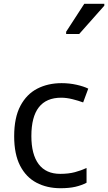

<svg xmlns="http://www.w3.org/2000/svg" viewBox="-20 -986 572 1016"><path d="M300 10Q229 10 173.5 -19Q118 -48 86.5 -109Q55 -170 55 -265Q55 -364 88 -426Q121 -488 177.5 -517Q234 -546 306 -546Q347 -546 385 -537.5Q423 -529 447 -517L420 -444Q396 -453 364 -461Q332 -469 304 -469Q146 -469 146 -266Q146 -169 184.5 -117.5Q223 -66 299 -66Q343 -66 376.5 -75Q410 -84 438 -97V-19Q411 -5 378.5 2.5Q346 10 300 10ZM330 -806V-818L426 -966H532V-956L399 -806Z"/></svg>

Font: Noto Sans Tifinagh Hawad
Style: Regular
Weight: 400
Designer: JamraPatel
Foundry: JamraPatel LLC
Version: Version 2.006; ttfautohint (v1.8.4.7-5d5b)